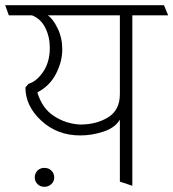

<svg xmlns="http://www.w3.org/2000/svg" viewBox="-31 -700 668 740"><path d="M431 0V-239Q413 -208 368.5 -193Q324 -178 278 -178Q190 -178 128.5 -234.5Q67 -291 67 -363L79 -377Q110 -386 135.5 -423.5Q161 -461 161 -516Q161 -558 143.5 -593Q126 -628 92 -641H3L-11 -680H601L617 -641H479V16ZM113 -344Q131 -283 176.5 -253Q222 -223 278 -220Q341 -220 386 -248Q431 -276 431 -337V-641H153Q173 -628 191 -591Q209 -554 209 -510Q209 -462 184.5 -415Q160 -368 113 -344ZM140 20Q124 20 113.5 9.5Q103 -1 103 -16Q103 -32 113.5 -42.5Q124 -53 140 -53Q156 -53 167 -42.5Q178 -32 178 -16Q178 -1 167 9.5Q156 20 140 20Z"/></svg>

Font: Palanquin Thin
Style: Regular
Weight: 250
Designer: Pria Ravichandran
Version: Version 1.001